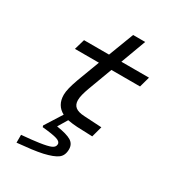

<svg xmlns="http://www.w3.org/2000/svg" viewBox="-212 -758 1038 1144"><g transform="rotate(30 307.0 -186.5)"><path d="M168 97 242 -20Q213 -35 198 -61Q183 -87 183 -123Q183 -144 190 -172Q197 -200 211 -239L269 -393H104L125 -465H297L363 -638H446L382 -465H572L552 -393H355L294 -229Q283 -199 277.5 -177Q272 -155 272 -138Q272 -107 291.5 -91.5Q311 -76 352 -74L474 -67L454 7L348 3Q331 2 314.5 0Q298 -2 282 -5L243 60Q315 71 344 89Q373 107 373 143Q373 186 345.5 206.5Q318 227 253 242Q221 249 178.5 254.5Q136 260 82 265V211Q120 208 149.5 204.5Q179 201 201 198Q256 190 278 180Q300 170 300 150Q300 132 272 123Q244 114 171 107Z"/></g></svg>

Font: Intel One Mono
Style: Italic
Weight: 400
Italic angle: -16°
Monospace: yes
Designer: Fred Shallcrass
Foundry: Frere-Jones Type LLC
Version: Version 1.400;hotconv 1.1.0;makeotfexe 2.6.0;FJTRelease1.4